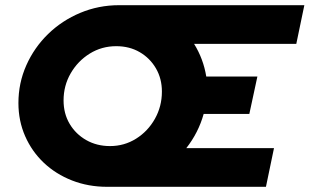

<svg xmlns="http://www.w3.org/2000/svg" viewBox="-20 -720 1193 740"><path d="M393 0Q320 0 257.5 -24.5Q195 -49 149 -92.5Q103 -136 77 -195Q51 -254 51 -323Q51 -400 81.5 -468.5Q112 -537 165.5 -589Q219 -641 289.5 -670.5Q360 -700 439 -700H1153L1122 -551H728Q764 -493 775 -425H972L941 -281H765Q745 -209 698 -149H1036L1005 0ZM404 -157Q459 -157 504.5 -185.5Q550 -214 577 -262Q604 -310 604 -367Q604 -417 581 -456.5Q558 -496 518.5 -519Q479 -542 428 -542Q372 -542 326 -513.5Q280 -485 252.5 -437.5Q225 -390 225 -333Q225 -282 248.5 -242.5Q272 -203 312.5 -180Q353 -157 404 -157Z"/></svg>

Font: Red Hat Display Black
Style: Italic
Weight: 900
Italic angle: -12°
Designer: Pentagram, MCKL
Foundry: Pentagram, MCKL
Version: Version 1.023; ttfautohint (v1.8.3)